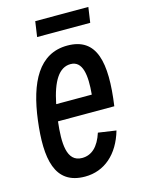

<svg xmlns="http://www.w3.org/2000/svg" viewBox="-118 -812 685 922"><g transform="rotate(-15 224.5 -351.5)"><path d="M150 -743 139 -667H403L414 -743ZM391 -135 302 -148C281 -83 246 -50 198 -50C120 -50 119 -146 131 -250H411C441 -463 414 -590 268 -590C127 -590 62 -463 39 -279C16 -95 37 40 189 40C285 40 359 -24 391 -135ZM260 -500C320 -500 330 -428 321 -332H144C166 -442 203 -500 260 -500Z"/></g></svg>

Font: Smiley Sans Oblique
Style: Regular
Weight: 400
Italic angle: -8°
Designer: oooooohmygosh, Nagisa Chen, Janine Sui, Heda Shi, Jian Li
Foundry: atelierAnchor
Version: Version 2.0.1